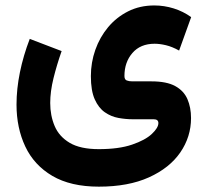

<svg xmlns="http://www.w3.org/2000/svg" viewBox="-20 -449 766 715"><path d="M348.1 246.1Q243.2 246.1 175 206.1Q106.9 166 74.2 96.7Q41.5 27.3 41.5 -59.6Q41.5 -117.7 54.2 -179.9Q66.9 -242.2 90.8 -304.2L209.5 -258.8Q191.4 -207 179.2 -157.7Q167 -108.4 167 -65.4Q167 -18.6 183.6 20.5Q200.2 59.6 239.7 83Q279.3 106.4 348.1 106.4Q422.4 106.4 471.7 89.6Q521 72.8 545.4 49.8Q569.8 26.9 569.8 9.3Q569.8 -4.9 552.2 -4.9H473.1Q448.2 -4.9 421.1 -9.8Q394 -14.6 370.6 -30.8Q347.2 -46.9 332.8 -79.1Q318.4 -111.3 318.4 -165.5Q318.4 -216.3 335 -263.4Q351.6 -310.5 382.6 -347.7Q413.6 -384.8 457 -406.7Q500.5 -428.7 554.7 -428.7Q591.3 -428.7 626.7 -417.7Q662.1 -406.7 691.9 -385.3L647 -260.7Q621.6 -274.9 598.4 -280.5Q575.2 -286.1 555.7 -286.1Q502.9 -286.1 473.1 -251.7Q443.4 -217.3 443.4 -166Q443.4 -152.8 451.9 -149.4Q460.4 -146 473.1 -146H544.4Q600.6 -146 632.6 -128.4Q664.6 -110.8 678 -79.8Q691.4 -48.8 691.4 -9.3Q691.4 60.5 651.4 118.7Q611.3 176.8 534.7 211.4Q458 246.1 348.1 246.1Z"/></svg>

Font: Vazirmatn FD ExtraBold
Style: Regular
Weight: 800
Designer: Saber Rastikerdar
Foundry: Saber Rastikerdar
Version: Version 33.003